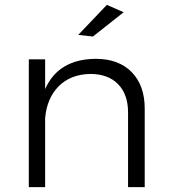

<svg xmlns="http://www.w3.org/2000/svg" viewBox="-20 -767 694 787"><path d="M486.8 -716.8 360.8 -617.2 300.8 -624 418 -747.1ZM372.1 -525.9Q466.3 -525.9 519.8 -471.4Q573.2 -417 573.2 -321.8V0H504.9V-306.2Q504.9 -380.4 463.9 -422.1Q422.9 -463.9 350.1 -463.9Q269.5 -462.4 220.7 -413.6Q171.9 -364.7 165 -282.2V0H98.1V-523.9H165V-401.9Q219.2 -524.4 372.1 -525.9Z"/></svg>

Font: Montserrat arm Light
Style: Regular
Weight: 300
Designer: Julieta Ulanovsky
Foundry: Julieta Ulanovsky
Version: Version 6.000;PS 006.000;hotconv 1.0.88;makeotf.lib2.5.64775